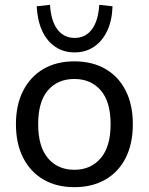

<svg xmlns="http://www.w3.org/2000/svg" viewBox="-20 -766 616 795"><path d="M288 9Q214 9 160 -22.5Q106 -54 76 -112.5Q46 -171 46 -252Q46 -332 76 -390.5Q106 -449 160 -480.5Q214 -512 288 -512Q362 -512 416.5 -480.5Q471 -449 500.5 -390.5Q530 -332 530 -252Q530 -171 500.5 -112.5Q471 -54 416.5 -22.5Q362 9 288 9ZM288 -63Q356 -63 397 -111Q438 -159 438 -252Q438 -345 397 -392Q356 -439 288 -439Q219 -439 178.5 -392Q138 -345 138 -252Q138 -159 178.5 -111Q219 -63 288 -63ZM289 -549Q243 -549 208.5 -572.5Q174 -596 154.5 -638.5Q135 -681 132 -740L187 -746Q191 -680 217.5 -644.5Q244 -609 289 -609Q334 -609 360.5 -644.5Q387 -680 391 -746L446 -740Q444 -681 424 -638.5Q404 -596 369.5 -572.5Q335 -549 289 -549Z"/></svg>

Font: Mulish Medium
Style: Regular
Weight: 500
Designer: Vernon Adams
Foundry: Vernon Adams
Version: Version 3.603; ttfautohint (v1.8.3)